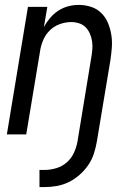

<svg xmlns="http://www.w3.org/2000/svg" viewBox="-20 -548 540 783"><path d="M141 215V145H162Q185 145 209 138Q233 131 252 114.5Q271 98 281.5 75Q292 52 296 29L352 -312Q355 -329 356.5 -346Q358 -363 355.5 -379.5Q353 -396 346.5 -411Q340 -426 329 -437Q318 -448 302.5 -453Q287 -458 270 -458Q247 -458 223.5 -449.5Q200 -441 182.5 -423.5Q165 -406 155.5 -383Q146 -360 143 -337L87 0H8L94 -520H173L159 -438Q170 -458 184.5 -475Q199 -492 218 -504.5Q237 -517 258.5 -522.5Q280 -528 301 -528Q327 -528 351.5 -520Q376 -512 393.5 -494.5Q411 -477 420.5 -454Q430 -431 434 -405.5Q438 -380 436 -353.5Q434 -327 430 -301L375 29Q371 53 363 78Q355 103 340 125Q325 147 304.5 165Q284 183 260.5 194.5Q237 206 211.5 210.5Q186 215 161 215Z"/></svg>

Font: Iosevka Term Curly Oblique
Style: Regular
Weight: 400
Italic angle: -9°
Designer: Belleve Invis
Foundry: Belleve Invis
Version: Version 32.3.0